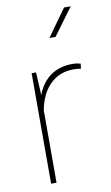

<svg xmlns="http://www.w3.org/2000/svg" viewBox="-84 -770 469 814"><g transform="rotate(-10 150.5 -363.0)"><path d="M91.8 0H68.4V-475.6H87.4L91.8 -393.1V-376.5Q133.8 -484.4 247.1 -484.4Q263.7 -484.4 280.3 -479.5L277.8 -458.5L247.1 -460.9Q184.6 -460.9 144.5 -420.9Q104.5 -380.9 91.8 -311.5ZM168.5 -609.4 252 -726.1H280.8L194.8 -609.4Z"/></g></svg>

Font: Yantramanav Thin
Style: Regular
Weight: 250
Version: Version 1.001;PS 1.0;hotconv 1.0.72;makeotf.lib2.5.5900; ttf